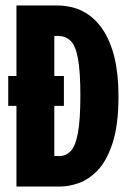

<svg xmlns="http://www.w3.org/2000/svg" viewBox="-20 -680 469 700"><path d="M40 0V-294H10V-403H40V-660H187Q295 -660 353.5 -574Q412 -488 412 -330Q412 -224 390.5 -158.5Q369 -93 336 -59Q303 -25 267 -12.5Q231 0 201 0ZM213 -294H178V-111H196Q220 -111 237.5 -129Q255 -147 264 -194.5Q273 -242 273 -331Q273 -421 264 -468Q255 -515 236.5 -532Q218 -549 192 -549H178V-403H213Z"/></svg>

Font: Bricolage Grotesque 96pt Condensed Bricolage Grotesque 48pt Condensed Regular
Style: Bold
Weight: 700
Width: 3
Designer: Mathieu Triay
Foundry: Atelier Triay
Version: Version 1.001; ttfautohint (v1.8.4.7-5d5b);gftools[0.9.33.de